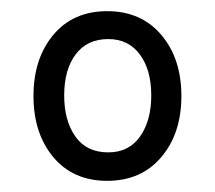

<svg xmlns="http://www.w3.org/2000/svg" viewBox="-20 -750 386 344"><path d="M172 -426Q111 -426 75.5 -468.5Q40 -511 40 -578Q40 -645 75.5 -687.5Q111 -730 172 -730Q233 -730 269 -687.5Q305 -645 305 -578Q305 -511 269 -468.5Q233 -426 172 -426ZM174 -477Q211 -477 231 -505.5Q251 -534 251 -579Q251 -625 230.5 -652.5Q210 -680 174 -680Q136 -680 115.5 -652.5Q95 -625 95 -579Q95 -534 115 -505.5Q135 -477 174 -477Z"/></svg>

Font: Noto Serif Khmer Condensed SemiBold
Style: Regular
Weight: 600
Width: 3
Designer: Danh Hong and the Monotype Design Team
Foundry: Monotype Imaging Inc.
Version: Version 2.004; ttfautohint (v1.8.4.7-5d5b)